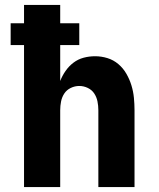

<svg xmlns="http://www.w3.org/2000/svg" viewBox="-20 -755 640 775"><path d="M77 0V-573H23V-661H77V-735H223V-661H300V-573H223V-428Q231 -449 244.5 -468.5Q258 -488 276.5 -502Q295 -516 317.5 -522Q340 -528 364 -528Q389 -528 413.5 -520.5Q438 -513 457.5 -496.5Q477 -480 490 -457.5Q503 -435 510.5 -410.5Q518 -386 520.5 -360.5Q523 -335 523 -310V0H377V-310Q377 -328 373.5 -345.5Q370 -363 360.5 -377.5Q351 -392 334.5 -400Q318 -408 300 -408Q282 -408 265.5 -400Q249 -392 239.5 -377.5Q230 -363 226.5 -345.5Q223 -328 223 -310V0Z"/></svg>

Font: Iosevka Heavy Extended
Style: Regular
Weight: 900
Width: 7
Monospace: yes
Designer: Belleve Invis
Foundry: Belleve Invis
Version: Version 32.5.0; ttfautohint (v1.8.4)